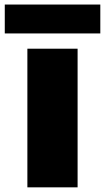

<svg xmlns="http://www.w3.org/2000/svg" viewBox="-62 -804 450 824"><path d="M55.5 0V-595H271V0ZM-41.5 -660.5V-784.5H368.5V-660.5Z"/></svg>

Font: Encode Sans SC Condensed Thin Black
Style: Regular
Weight: 900
Version: Version 3.002